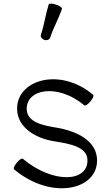

<svg xmlns="http://www.w3.org/2000/svg" viewBox="-20 -996 586 1041"><path d="M252 -792C269 -845 298 -895 316 -948C318 -954 303 -965 284 -971C264 -978 246 -978 244 -972C227 -918 220 -862 202 -808C198 -797 206 -785 220 -780C234 -775 248 -781 252 -792ZM56 -78C261 94 516 33 506 -135C500 -236 393 -286 286 -304C212 -316 129 -333 125 -401C119 -515 294 -545 437 -425C442 -420 457 -430 470 -446C484 -462 490 -478 485 -482C302 -636 64 -561 73 -399C78 -303 173 -246 274 -230C355 -217 450 -201 454 -132C461 -7 267 2 104 -135C99 -140 84 -130 71 -114C58 -98 51 -82 56 -78Z"/></svg>

Font: Nupuram Light
Style: Regular
Weight: 300
Designer: Santhosh Thottingal (santhosh.thottingal@gmail.com)
Foundry: SMC
Version: Version 1.000